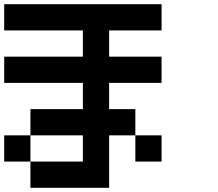

<svg xmlns="http://www.w3.org/2000/svg" viewBox="-20 -895 1040 915"><path d="M0 -125V-250H125V-125ZM0 -500V-625H375V-750H0V-875H750V-750H500V-625H750V-500H500V-375H625V-250H500V0H125V-125H375V-250H125V-375H375V-500ZM750 -250V-125H625V-250Z"/></svg>

Font: GalmuriMono7 Regular
Style: Regular
Weight: 400
Designer: Lee Minseo (quiple)
Version: Version 2.399;hotconv 1.1.1;makeotfexe 2.6.0 DEVELOPMENT